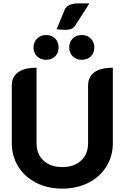

<svg xmlns="http://www.w3.org/2000/svg" viewBox="-20 -1111 740 1140"><path d="M50 -261V-603Q50 -655 87.5 -682Q125 -709 197 -709V-261Q197 -196 238.5 -157.5Q280 -119 350 -119Q420 -119 461.5 -157.5Q503 -196 503 -261V-603Q503 -655 540.5 -682Q578 -709 650 -709V-261Q650 -184 611.5 -122Q573 -60 504.5 -25.5Q436 9 350 9Q264 9 195.5 -25.5Q127 -60 88.5 -122Q50 -184 50 -261ZM364 -1053Q380 -1091 446 -1091H511L427 -960Q418 -946 404.5 -940Q391 -934 366 -934Q346 -934 316 -937ZM179 -829Q179 -861 200 -882Q221 -903 254 -903Q287 -903 307.5 -882Q328 -861 328 -829Q328 -797 307.5 -776.5Q287 -756 254 -756Q221 -756 200 -776.5Q179 -797 179 -829ZM391 -829Q391 -862 412 -882.5Q433 -903 466 -903Q498 -903 519 -882Q540 -861 540 -829Q540 -797 519.5 -776.5Q499 -756 466 -756Q433 -756 412 -776.5Q391 -797 391 -829Z"/></svg>

Font: K2D ExtraBold
Style: Regular
Weight: 800
Designer: Katatrad Aksorn Co.,Ltd.
Foundry: Cadson Demak Co.,Ltd.
Version: Version 1.000; ttfautohint (v1.6)